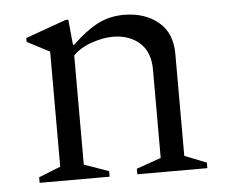

<svg xmlns="http://www.w3.org/2000/svg" viewBox="-41 -506 655 552"><g transform="rotate(-5 287.0 -230.0)"><path d="M52 0V-16L115 -41V-373L50 -407V-418L167 -460H175L182 -387H186Q224 -424 258.5 -442Q293 -460 335 -460Q395 -460 434 -428Q473 -396 473 -335V-41L536 -16V0H334V-16L405 -41V-296Q405 -347 375 -373.5Q345 -400 298 -400Q270 -400 236.5 -388.5Q203 -377 183 -356V-41L254 -16V0Z"/></g></svg>

Font: Spectral Light
Style: Regular
Weight: 300
Designer: Jean-Baptiste Levee
Foundry: Production Type
Version: Version 2.001